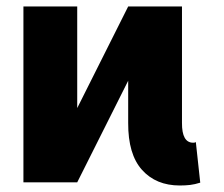

<svg xmlns="http://www.w3.org/2000/svg" viewBox="-20 -566 696 596"><path d="M52.7 0V-545.9H219.7V-230.5L377.9 -545.9H544.9V-184.6Q544.4 -123 579.6 -123Q585.9 -123 587.9 -125L601.6 1Q585 6.3 570.1 8.1Q555.2 9.8 538.1 9.8Q464.4 9.8 420.9 -38.6Q377.4 -86.9 377.9 -184.6V-315.4L219.7 0Z"/></svg>

Font: Inter Tight ExtraBold
Style: Regular
Weight: 800
Designer: Rasmus Andersson
Foundry: rsms
Version: Version 3.004; ttfautohint (v1.8.4.7-5d5b)